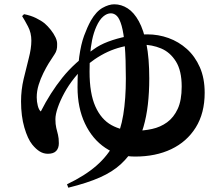

<svg xmlns="http://www.w3.org/2000/svg" viewBox="-20 -800 1040 894"><path d="M292 58Q376 18 429.5 -29Q483 -76 512.5 -134Q542 -192 554 -266Q566 -340 566 -434Q566 -527 561 -586.5Q556 -646 546.5 -679.5Q537 -713 524.5 -725.5Q512 -738 496 -738Q478 -738 460.5 -723Q443 -708 429 -677Q416 -648 409 -614Q402 -580 399.5 -543Q397 -506 397 -466Q397 -365 424 -304.5Q451 -244 499 -217.5Q547 -191 607 -191Q649 -191 688 -199.5Q727 -208 758 -230.5Q789 -253 807.5 -293Q826 -333 826 -397Q826 -471 799 -514Q772 -557 730 -574.5Q688 -592 641 -592Q575 -593 512.5 -571Q450 -549 390 -501Q355 -473 327 -438Q299 -403 279.5 -367Q260 -331 249 -299Q238 -267 238 -245Q238 -221 242 -204.5Q246 -188 250 -172.5Q254 -157 254 -133Q254 -110 241.5 -97Q229 -84 203 -84Q183 -84 165.5 -94.5Q148 -105 130 -127Q109 -153 93.5 -206Q78 -259 78 -328Q78 -381 90 -432Q102 -483 114 -529Q126 -575 126 -611Q126 -647 110.5 -676.5Q95 -706 83 -725L92 -734Q123 -728 147.5 -716Q172 -704 188 -691Q202 -679 216 -661.5Q230 -644 238.5 -626Q247 -608 246 -592Q247 -566 234.5 -548Q222 -530 206 -504Q195 -486 182 -460Q169 -434 160 -405Q151 -376 151 -347Q151 -327 156 -307.5Q161 -288 170 -281Q214 -368 270.5 -438.5Q327 -509 417 -571Q444 -591 483.5 -606Q523 -621 570.5 -630.5Q618 -640 666 -640Q717 -640 764.5 -623Q812 -606 850 -572Q888 -538 910.5 -487Q933 -436 933 -368Q933 -273 891.5 -206.5Q850 -140 777.5 -105.5Q705 -71 609 -71Q531 -71 470.5 -111.5Q410 -152 375.5 -225Q341 -298 341 -394Q341 -478 349 -536Q357 -594 371.5 -633.5Q386 -673 403 -704Q428 -747 457.5 -763.5Q487 -780 512 -780Q545 -780 574.5 -761Q604 -742 626.5 -701Q649 -660 662 -594.5Q675 -529 675 -435Q675 -370 668.5 -313.5Q662 -257 648 -209Q634 -161 610 -120Q581 -71 542.5 -35.5Q504 0 445.5 26Q387 52 298 74Z"/></svg>

Font: Noto Serif JP ExtraBold
Style: Regular
Weight: 800
Designer: Ryoko NISHIZUKA 西塚涼子 (kana & ideographs); Frank Grießhammer (Latin, Greek & Cyrillic); Wenlong ZHANG 张文龙 (bopomofo); San
Foundry: Adobe
Version: Version 2.003-H1;hotconv 1.1.1;makeotfexe 2.6.0